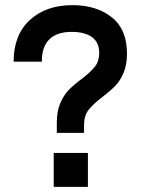

<svg xmlns="http://www.w3.org/2000/svg" viewBox="-20 -727 555 747"><path d="M298 -420Q333 -447 349.5 -468Q366 -489 366 -521Q366 -562 338 -582.5Q310 -603 259 -603Q201 -603 171.5 -573.5Q142 -544 143 -487H33Q33 -591 96 -649Q159 -707 262 -707Q355 -707 414.5 -660Q474 -613 474 -519Q474 -474 460.5 -443Q447 -412 428.5 -393Q410 -374 379 -350Q342 -322 324.5 -299.5Q307 -277 307 -240V-210H201V-249Q201 -294 214.5 -325.5Q228 -357 247.5 -377Q267 -397 298 -420ZM189 -132H322V0H189Z"/></svg>

Font: Hanken Grotesk
Style: Bold
Weight: 700
Designer: Alfredo Marco Pradil
Foundry: Hanken Design Co.
Version: Version 3.014